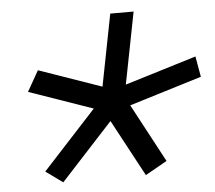

<svg xmlns="http://www.w3.org/2000/svg" viewBox="-46 -717 765 683"><g transform="rotate(-5 336.5 -375.5)"><path d="M321.6 -410.2 371.7 -666.7H455.1L404.9 -410.2L660.2 -488.3L673.2 -414.7L414.1 -335.3L525.4 -127L447.9 -83.3L339.2 -285.8L153 -83.3L92.4 -127L283.9 -335.3L56 -414.7L97.7 -488.3Z"/></g></svg>

Font: TypoPRO Monoid
Style: Italic
Weight: 400
Width: 4
Italic angle: -11°
Monospace: yes
Version: Version 0.61